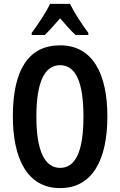

<svg xmlns="http://www.w3.org/2000/svg" viewBox="-20 -957 617 987"><path d="M340 -937H237C219 -897 176 -832 143 -788V-777H210C231 -797 259 -828 289 -863C318 -829 344 -799 369 -777H434V-788C398 -836 362 -892 340 -937ZM532 -358C532 -577 457 -724 289 -724C129 -724 46 -601 46 -359C46 -142 120 10 289 10C457 10 532 -139 532 -358ZM167 -358C167 -532 208 -622 289 -622C369 -622 409 -535 409 -358C409 -180 369 -94 289 -94C209 -94 167 -183 167 -358Z"/></svg>

Font: Noto Sans Devanagari ExtraCondensed SemiBold
Style: Regular
Weight: 600
Width: 2
Designer: Jelle Bosma - Monotype Design Team
Foundry: Monotype Imaging Inc.
Version: Version 2.004